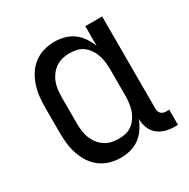

<svg xmlns="http://www.w3.org/2000/svg" viewBox="-128 -644 756 769"><g transform="rotate(-30 250.0 -260.0)"><path d="M219 8Q194 8 169.5 1Q145 -6 125 -21Q105 -36 91.5 -57Q78 -78 70 -101.5Q62 -125 59 -150Q56 -175 56 -200V-320Q56 -345 59 -370Q62 -395 70 -418.5Q78 -442 91.5 -463Q105 -484 125 -499Q145 -514 169.5 -521Q194 -528 219 -528Q242 -528 264.5 -522Q287 -516 305.5 -502.5Q324 -489 337 -469.5Q350 -450 358 -429V-520H436V-93Q436 -87 438 -81Q440 -75 444.5 -70.5Q449 -66 455 -64Q461 -62 467 -62H482V8H467Q446 8 425.5 2.5Q405 -3 389 -16.5Q373 -30 365.5 -50Q358 -70 358 -91Q350 -70 337 -50.5Q324 -31 305.5 -17.5Q287 -4 264.5 2Q242 8 219 8ZM249 -62Q266 -62 282.5 -66Q299 -70 312 -80Q325 -90 334.5 -104.5Q344 -119 349 -134.5Q354 -150 356 -166.5Q358 -183 358 -200V-320Q358 -337 356 -353.5Q354 -370 349 -385.5Q344 -401 334.5 -415.5Q325 -430 312 -440Q299 -450 282.5 -454Q266 -458 249 -458Q232 -458 215.5 -454Q199 -450 185 -440.5Q171 -431 160.5 -417Q150 -403 144 -387Q138 -371 136 -354Q134 -337 134 -320V-200Q134 -183 136 -166Q138 -149 144 -133Q150 -117 160.5 -103Q171 -89 185 -79.5Q199 -70 215.5 -66Q232 -62 249 -62Z"/></g></svg>

Font: Iosevka Term SS14
Style: Regular
Weight: 400
Monospace: yes
Designer: Belleve Invis
Foundry: Belleve Invis
Version: Version 24.1.1; ttfautohint (v1.8.4)